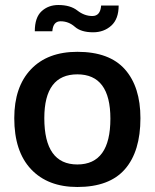

<svg xmlns="http://www.w3.org/2000/svg" viewBox="-20 -727 618 767"><path d="M289 20Q171 20 104 -51Q37 -122 37 -255Q37 -380 103.5 -450Q170 -520 289 -520Q417 -520 479 -450Q541 -380 541 -255Q541 -122 479 -51Q417 20 289 20ZM289 -70Q421 -70 421 -253Q421 -430 289 -430Q157 -430 157 -255Q157 -70 289 -70ZM119 -602Q119 -657 146 -682Q173 -707 213 -707Q261 -707 289 -685Q317 -663 349 -663Q381 -663 384 -705H454Q454 -651 424.5 -624.5Q395 -598 352 -598Q304 -598 279 -620Q254 -642 222 -642Q192 -642 189 -602Z"/></svg>

Font: Moderustic Med
Style: Regular
Weight: 500
Designer: Tural Alisoy
Foundry: TAFT Foundry
Version: Version 2.110